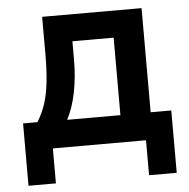

<svg xmlns="http://www.w3.org/2000/svg" viewBox="-48 -552 722 733"><g transform="rotate(-5 312.5 -185.0)"><path d="M32 134V-105H87Q107 -137 118.5 -172.5Q130 -208 135 -254Q140 -300 140 -361V-504H521V-105H600V134H494V0H137V134ZM201 -104H405V-401H247V-330Q247 -265 235.5 -206.5Q224 -148 201 -104Z"/></g></svg>

Font: Nunitoga
Style: Bold
Weight: 700
Designer: Vernon Adams
Foundry: Vernon Adams
Version: Version 1.0